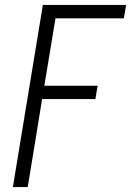

<svg xmlns="http://www.w3.org/2000/svg" viewBox="-20 -755 529 775"><path d="M32 0 153 -735H489L480 -681H204L159 -409H374L365 -355H150L92 0Z"/></svg>

Font: Iosevka QP Light
Style: Italic
Weight: 300
Italic angle: -9°
Designer: Belleve Invis
Foundry: Belleve Invis
Version: Version 20.0.0; ttfautohint (v1.8.4)